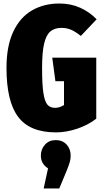

<svg xmlns="http://www.w3.org/2000/svg" viewBox="-20 -736 596 1095"><path d="M531 -626 441 -531Q411 -555 386 -566Q361 -577 331 -577Q291 -577 267 -556.5Q243 -536 231.5 -486.5Q220 -437 220 -348Q220 -254 227.5 -205.5Q235 -157 250.5 -139Q266 -121 294 -121Q320 -121 345 -137V-273H296L278 -407H529V-59Q481 -22 419 -1.5Q357 19 299 19Q150 19 83.5 -69.5Q17 -158 17 -349Q17 -473 55.5 -555Q94 -637 162 -676.5Q230 -716 319 -716Q384 -716 438 -691.5Q492 -667 531 -626ZM383 151Q383 171 378 188.5Q373 206 360 238L318 339H229L254 224Q213 199 213 151Q213 115 236.5 89Q260 63 298 63Q336 63 359.5 88Q383 113 383 151Z"/></svg>

Font: Fira Sans Extra Condensed Black
Style: Regular
Weight: 900
Width: 1
Designer: Carrois Corporate & Edenspiekermann AG
Foundry: Carrois Corporate GbR & Edenspiekermann AG
Version: Version 4.203